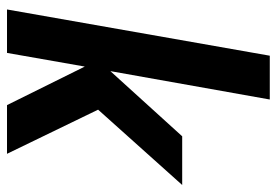

<svg xmlns="http://www.w3.org/2000/svg" viewBox="-141 -649 790 548"><g transform="rotate(90 254.0 -375.0)"><path d="M139 -750H264L183 -295L369 -500H508L293 -260L419 0H280L170 -222L131 0H7Z"/></g></svg>

Font: Cabin
Style: Bold Italic
Weight: 700
Italic angle: -7°
Designer: Pablo Impallari
Foundry: Pablo Impallari. http://www.impallari.com Igino Marini. http://www.ikern.com
Version: Version 2.200